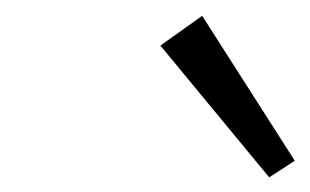

<svg xmlns="http://www.w3.org/2000/svg" viewBox="-20 -728 402 249"><path d="M329.1 -498 188 -668.9 242.2 -707.5 362.3 -519.5Z"/></svg>

Font: Elstob
Style: Italic
Weight: 400
Italic angle: -20°
Designer: Peter S. Baker
Version: Version 1.015